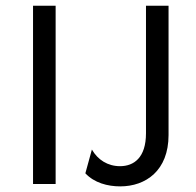

<svg xmlns="http://www.w3.org/2000/svg" viewBox="-20 -645 686 673"><path d="M95.8 0H175V-625H95.8ZM401.4 8.3C491 8.3 570.8 -47.2 570.8 -171.5V-625H491.7V-177.8C491.7 -92.4 449.3 -62.5 400.7 -62.5C357.6 -62.5 322.9 -84.7 302.1 -120.8L279.2 -37.5C310.4 -4.2 356.9 8.3 401.4 8.3Z"/></svg>

Font: Afacad
Style: Regular
Weight: 400
Designer: Kristian Moeller
Foundry: Dicotype
Version: Version 1.000